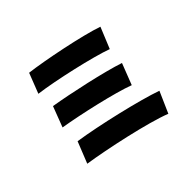

<svg xmlns="http://www.w3.org/2000/svg" viewBox="-201 -1015 1291 1291"><g transform="rotate(-45 444.5 -369.5)"><path d="M237 -798 181 -654C324 -636 619 -569 733 -527L795 -678C669 -722 370 -782 237 -798ZM192 -526 136 -379C289 -354 552 -294 666 -251L725 -403C599 -445 338 -502 192 -526ZM142 -242 81 -89C241 -65 568 5 704 59L771 -93C633 -142 316 -216 142 -242Z"/></g></svg>

Font: GenEiGothic-pro-Heavy
Style: Bold
Weight: 900
Designer: Ryoko NISHIZUKA (kana & ideographs); Paul D. Hunt (Latin, Greek & Cyrillic); Wenlong ZHANG (bopomofo); Sandoll Communica
Foundry: Adobe Systems Incorporated; o_tamon
Version: Version 1.000.140830